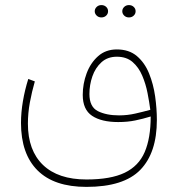

<svg xmlns="http://www.w3.org/2000/svg" viewBox="-20 -523 703 759"><path d="M463.4 -478.5Q463.4 -488.3 470.9 -495.6Q478.5 -502.9 489.7 -502.9Q501 -502.9 508.5 -495.8Q516.1 -488.8 516.1 -478.5Q516.1 -468.3 508.5 -461.2Q501 -454.1 489.7 -454.1Q478.5 -454.1 470.9 -461.4Q463.4 -468.8 463.4 -478.5ZM354.5 -478.5Q354.5 -488.3 362.1 -495.6Q369.6 -502.9 380.9 -502.9Q392.1 -502.9 399.7 -495.8Q407.2 -488.8 407.2 -478.5Q407.2 -468.3 399.7 -461.2Q392.1 -454.1 380.9 -454.1Q369.6 -454.1 362.1 -461.4Q354.5 -468.8 354.5 -478.5ZM321.8 215.8Q193.8 215.8 128.4 150.6Q63 85.4 63 -37.1Q63 -78.6 70.6 -123Q78.1 -167.5 91.8 -210.9L117.7 -201.2Q106 -160.6 98.1 -118.2Q90.3 -75.7 90.3 -34.2Q90.3 71.8 150.1 129.2Q210 186.5 321.8 186.5Q417.5 186.5 472.9 159.9Q528.3 133.3 552 78.1Q575.7 22.9 575.7 -62.5Q545.4 -53.2 514.9 -46.9Q484.4 -40.5 447.3 -40.5Q380.9 -40.5 344 -65.2Q307.1 -89.8 307.1 -147.9Q307.1 -191.9 322.5 -233.2Q337.9 -274.4 367.9 -301Q397.9 -327.6 441.9 -327.6Q490.2 -327.6 521.2 -301.3Q552.2 -274.9 569.3 -232.7Q586.4 -190.4 593.3 -141.8Q600.1 -93.3 600.1 -48.8Q600.1 81.1 534.7 148.4Q469.2 215.8 321.8 215.8ZM450.7 -66.9Q483.4 -66.9 514.6 -74Q545.9 -81.1 574.2 -88.9Q570.3 -119.1 563.2 -155.3Q556.2 -191.4 542.2 -224.1Q528.3 -256.8 504.2 -277.8Q480 -298.8 441.9 -298.8Q405.3 -298.8 381.1 -276.9Q356.9 -254.9 345.2 -221.2Q333.5 -187.5 333.5 -151.4Q333.5 -100.6 366.9 -83.7Q400.4 -66.9 450.7 -66.9Z"/></svg>

Font: Vazirmatn RD Thin
Style: Regular
Weight: 100
Designer: Saber Rastikerdar
Foundry: Saber Rastikerdar
Version: Version 32.102